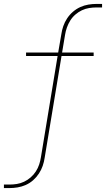

<svg xmlns="http://www.w3.org/2000/svg" viewBox="-33 -755 553 980"><path d="M-13 205V187H15Q34 187 53 184Q72 181 90 172.5Q108 164 123.5 150.5Q139 137 150 120Q161 103 167 84.5Q173 66 176 47L261 -469H100V-487H264L280 -580Q283 -601 290 -621.5Q297 -642 309.5 -661Q322 -680 339.5 -695Q357 -710 377 -719Q397 -728 418 -731.5Q439 -735 460 -735H488V-717H460Q441 -717 422 -714Q403 -711 385 -702.5Q367 -694 351.5 -680.5Q336 -667 325.5 -650Q315 -633 308.5 -614.5Q302 -596 299 -577L284 -487H445V-469H281L195 50Q192 71 185 91.5Q178 112 165.5 131Q153 150 136 165Q119 180 98.5 189Q78 198 57 201.5Q36 205 15 205Z"/></svg>

Font: Iosevka Slab Thin
Style: Italic
Weight: 100
Italic angle: -9°
Monospace: yes
Designer: Belleve Invis
Foundry: Belleve Invis
Version: Version 11.1.1; ttfautohint (v1.8.3)